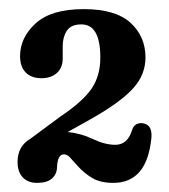

<svg xmlns="http://www.w3.org/2000/svg" viewBox="-20 -730 371 421"><path d="M18.5 -375Q18.5 -409.5 47 -426L112.5 -474.5Q161 -507 180.5 -535.2Q200 -563.5 200 -604Q200 -676.5 158.5 -676.5Q135.5 -676.5 126.5 -662.5Q117.5 -648.5 117.5 -628.5V-602Q117.5 -581.5 104.8 -570Q92 -558.5 70.5 -558.5Q49 -558.5 36.5 -571Q24 -583.5 24 -607Q24 -647.5 58.2 -678.8Q92.5 -710 163.5 -710Q233.5 -710 266.2 -680Q299 -650 299 -604Q299 -567 273 -537.5Q247 -508 185.5 -472.5L128.5 -440.5Q158 -437.5 184 -425Q210 -412.5 233 -412.5Q259.5 -412.5 269.5 -444.5Q272.5 -454 278.5 -457.2Q284.5 -460.5 291 -460Q314.5 -458 312 -428Q302.5 -329 228.5 -329Q200.5 -329 182.5 -339.5Q164.5 -350 149 -367.5Q138.5 -379.5 132.8 -385.5Q127 -391.5 120 -391.5Q106 -391.5 105 -362.5Q104.5 -348 93.8 -338.5Q83 -329 61 -329Q41.5 -329 30 -341Q18.5 -353 18.5 -375Z"/></svg>

Font: Fraunces 144pt S100 SemiBold
Style: Regular
Weight: 600
Version: Version 1.000; ttfautohint (v1.8.3)